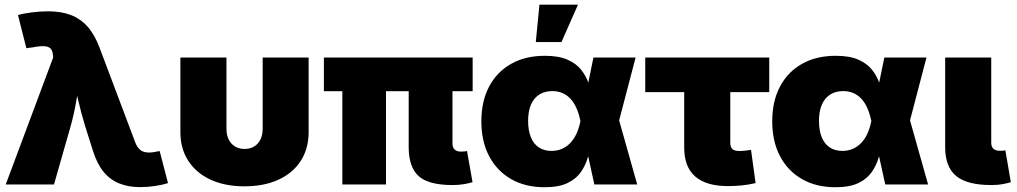

<svg xmlns="http://www.w3.org/2000/svg" viewBox="-20 -786 4331 818"><path d="M4.4 0 206.5 -541 205.6 -551.3Q204.1 -569.8 195.6 -578.9Q187 -587.9 168.9 -589.1Q150.9 -590.3 121.1 -584.5L92.3 -580.6L56.6 -721.7Q81.1 -729 116.5 -733.4Q151.9 -737.8 186 -737.8Q240.2 -737.8 281.5 -722.2Q322.8 -706.5 353 -672.6Q383.3 -638.7 404.3 -582.5L555.7 -180.7Q563 -161.1 574 -150.6Q585 -140.1 600.1 -137.5Q615.2 -134.8 634.3 -137.7L660.2 -142.6L695.8 -5.9Q673.3 1.5 641.1 6.3Q608.9 11.2 577.1 11.2Q527.3 11.2 488.3 -4.4Q449.2 -20 421.1 -54.2Q393.1 -88.4 375.5 -145L344.2 -244.1Q327.1 -298.8 314 -355.5Q300.8 -412.1 288.1 -477.5H327.1Q314.5 -412.1 304.9 -355.7Q295.4 -299.3 279.8 -244.1L210 0Z M1021.5 7.8Q938.5 7.8 877.2 -20.5Q815.9 -48.8 782.2 -100.8Q748.5 -152.8 748.5 -223.6V-541H944.8V-236.8Q944.8 -210.4 954.6 -191.2Q964.4 -171.9 981.9 -161.6Q999.5 -151.4 1022 -151.4Q1044.9 -151.4 1062.3 -161.6Q1079.6 -171.9 1089.4 -191.2Q1099.1 -210.4 1099.1 -236.8V-541H1294.9V-223.6Q1294.9 -152.8 1261.5 -100.8Q1228 -48.8 1166.5 -20.5Q1105 7.8 1021.5 7.8Z M1907.7 2.4Q1805.2 2.4 1763.2 -36.1Q1721.2 -74.7 1721.2 -159.2V-504.9H1907.7V-174.3Q1907.7 -157.7 1917 -148.9Q1926.3 -140.1 1943.8 -140.1Q1953.1 -140.1 1959.7 -140.9Q1966.3 -141.6 1969.7 -142.6L1993.2 -9.8Q1981 -5.9 1958.7 -1.7Q1936.5 2.4 1907.7 2.4ZM1438.5 0V-504.9H1624.5V0ZM1359.9 -397.5V-541H1993.7V-397.5Z M2299.8 11.7Q2217.8 11.7 2157.2 -23.2Q2096.7 -58.1 2063.7 -121.1Q2030.8 -184.1 2030.8 -269Q2030.8 -354.5 2063.7 -417Q2096.7 -479.5 2157.5 -513.9Q2218.3 -548.3 2301.3 -548.3Q2359.9 -548.3 2397.2 -532Q2434.6 -515.6 2455.6 -489.3Q2476.6 -462.9 2487.3 -431.6Q2498 -400.4 2503.4 -371.1H2558.1L2616.7 -276.9L2694.8 0H2512.2L2452.6 -272Q2445.8 -304.2 2434.8 -327.9Q2423.8 -351.6 2408.9 -366.9Q2394 -382.3 2375 -390.1Q2356 -397.9 2333 -397.9Q2300.3 -397.9 2277.1 -382.8Q2253.9 -367.7 2241.9 -339.6Q2230 -311.5 2230 -271Q2230 -230.5 2241.5 -201.9Q2252.9 -173.3 2275.4 -158.2Q2297.9 -143.1 2329.1 -143.1Q2353.5 -143.1 2373.5 -151.6Q2393.6 -160.2 2409.2 -176.3Q2424.8 -192.4 2435.8 -215.8Q2446.8 -239.3 2452.6 -269L2508.3 -541H2688L2616.7 -269L2557.6 -177.7H2499.5Q2493.7 -147.5 2484.1 -114.5Q2474.6 -81.5 2454.6 -52.7Q2434.6 -23.9 2397.7 -6.1Q2360.8 11.7 2299.8 11.7ZM2262.7 -606.9 2278.3 -766.1H2442.4L2372.1 -606.9Z M3081.5 6.8Q2988.3 6.8 2941.7 -34.2Q2895 -75.2 2895 -156.7V-393.6H2729V-541H3257.3V-393.6H3091.3V-177.7Q3091.3 -159.7 3100.1 -151.1Q3108.9 -142.6 3129.9 -142.6Q3139.6 -142.6 3156.2 -144.3Q3172.9 -146 3179.7 -147.5L3199.2 -5.9Q3167 1.5 3137.7 4.2Q3108.4 6.8 3081.5 6.8Z M3539.1 11.7Q3457 11.7 3396.5 -23.2Q3335.9 -58.1 3303 -121.1Q3270 -184.1 3270 -269Q3270 -354.5 3303 -417Q3335.9 -479.5 3396.7 -513.9Q3457.5 -548.3 3540.5 -548.3Q3599.1 -548.3 3636.5 -532Q3673.8 -515.6 3694.8 -489.3Q3715.8 -462.9 3726.6 -431.6Q3737.3 -400.4 3742.7 -371.1H3797.4L3856 -276.9L3934.1 0H3751.5L3691.9 -272Q3685.1 -304.2 3674.1 -327.9Q3663.1 -351.6 3648.2 -366.9Q3633.3 -382.3 3614.3 -390.1Q3595.2 -397.9 3572.3 -397.9Q3539.6 -397.9 3516.4 -382.8Q3493.2 -367.7 3481.2 -339.6Q3469.2 -311.5 3469.2 -271Q3469.2 -230.5 3480.7 -201.9Q3492.2 -173.3 3514.6 -158.2Q3537.1 -143.1 3568.4 -143.1Q3592.8 -143.1 3612.8 -151.6Q3632.8 -160.2 3648.4 -176.3Q3664.1 -192.4 3675 -215.8Q3686 -239.3 3691.9 -269L3747.6 -541H3927.2L3856 -269L3796.9 -177.7H3738.8Q3732.9 -147.5 3723.4 -114.5Q3713.9 -81.5 3693.8 -52.7Q3673.8 -23.9 3637 -6.1Q3600.1 11.7 3539.1 11.7Z M4203.1 2.4Q4100.6 2.4 4053.7 -36.1Q4006.8 -74.7 4006.8 -159.2V-541H4203.1V-177.7Q4203.1 -161.1 4212.4 -152.3Q4221.7 -143.6 4239.3 -143.6Q4248 -143.6 4253.7 -144Q4259.3 -144.5 4263.2 -146L4286.6 -9.8Q4274.4 -5.9 4253.2 -1.7Q4231.9 2.4 4203.1 2.4Z"/></svg>

Font: Inter 17pt Black
Style: Regular
Weight: 900
Version: Version 4.001;git-66647c0bb